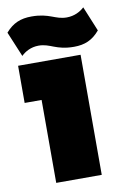

<svg xmlns="http://www.w3.org/2000/svg" viewBox="-82 -764 543 814"><g transform="rotate(-10 189.5 -356.5)"><path d="M93 0H289V-517H20V-357H93ZM0 -663 45 -555C61 -571 87 -586 120 -586C171 -586 189 -555 268 -555C314 -555 348 -569 379 -606L335 -713C318 -697 292 -683 259 -683C209 -683 190 -713 112 -713C65 -713 31 -699 0 -663Z"/></g></svg>

Font: Finlandica Black
Style: Regular
Weight: 900
Designer: Niklas Ekholm, Juho Hiilivirta, Jaakko Suomalainen
Foundry: Helsinki Type Studio
Version: Version 2.000;Glyphs 3.2 (3202)